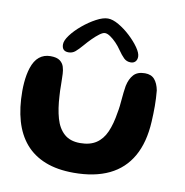

<svg xmlns="http://www.w3.org/2000/svg" viewBox="-79 -743 822 853"><g transform="rotate(10 332.0 -317.0)"><path d="M308.5 34Q234 34 179.8 12.5Q125.5 -9 90.2 -50Q55 -91 38 -150Q21 -209 21 -284.5Q21 -303.5 22.5 -322Q24 -340.5 27.2 -357.8Q30.5 -375 35 -389Q46.5 -424.5 67.5 -441.5Q88.5 -458.5 118 -458.5Q146.5 -458.5 160.5 -448Q174.5 -437.5 179.2 -421.8Q184 -406 184.5 -390.5Q185 -380 185.2 -367.2Q185.5 -354.5 185.8 -341Q186 -327.5 186.2 -315Q186.5 -302.5 187.5 -292Q190.5 -234 202.8 -191.2Q215 -148.5 241.8 -124.8Q268.5 -101 313.5 -101Q358 -101 386.2 -119.8Q414.5 -138.5 430.5 -174.8Q446.5 -211 454.5 -263.5Q457.5 -278 459.2 -293.2Q461 -308.5 462.2 -324Q463.5 -339.5 465.2 -355Q467 -370.5 469.5 -386Q476.5 -419 493.8 -437.8Q511 -456.5 544.5 -456.5Q573 -456.5 588 -439Q603 -421.5 609 -390.5Q610.5 -373.5 611.5 -356Q612.5 -338.5 612.5 -320.8Q612.5 -303 612 -285.2Q611.5 -267.5 610.5 -250Q605.5 -155.5 569.5 -92.2Q533.5 -29 468 2.5Q402.5 34 308.5 34ZM193 -489Q163 -489 163 -520Q163 -537.5 181.5 -562.2Q200 -587 228.8 -611Q257.5 -635 287.8 -651.2Q318 -667.5 340.5 -667.5Q362 -667.5 389.5 -651.5Q417 -635.5 442.5 -611.8Q468 -588 484.8 -564Q501.5 -540 501.5 -523.5Q501.5 -509.5 493.8 -501.2Q486 -493 473 -493Q454.5 -493 442 -505Q429.5 -517 414 -539.5Q404 -554.5 390.2 -568.8Q376.5 -583 362.8 -592.2Q349 -601.5 338.5 -601.5Q329 -601.5 314.2 -590.5Q299.5 -579.5 283.8 -563.8Q268 -548 254.5 -532Q236.5 -511 223.5 -500Q210.5 -489 193 -489Z"/></g></svg>

Font: Gluten Thin Medium
Style: Regular
Weight: 500
Version: Version 1.300